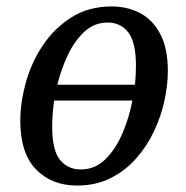

<svg xmlns="http://www.w3.org/2000/svg" viewBox="-20 -566 576 596"><path d="M219 10Q141 10 92 -40Q43 -90 43 -191Q43 -247 60 -309Q77 -371 112.5 -424.5Q148 -478 201.5 -512Q255 -546 327 -546Q375 -546 414.5 -525.5Q454 -505 477.5 -460.5Q501 -416 501 -345Q501 -302 490.5 -253.5Q480 -205 458 -158.5Q436 -112 402.5 -74Q369 -36 323 -13Q277 10 219 10ZM314 -496Q273 -496 242.5 -468Q212 -440 191 -396Q170 -352 158 -303H399Q402 -334 402 -362Q402 -434 378.5 -465Q355 -496 314 -496ZM231 -40Q275 -40 307 -71.5Q339 -103 360 -152Q381 -201 391 -254H148Q142 -211 142 -172Q142 -100 166 -70Q190 -40 231 -40Z"/></svg>

Font: Noto Serif SemiCondensed
Style: Italic
Weight: 400
Width: 4
Italic angle: -12°
Designer: Monotype Design Team
Foundry: Monotype Imaging Inc.
Version: Version 2.013